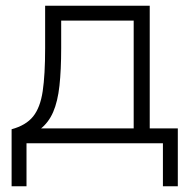

<svg xmlns="http://www.w3.org/2000/svg" viewBox="-20 -500 668 670"><path d="M446.5 0V-428H193.5V-332Q193.5 -256 187.5 -201Q181.5 -146 165.5 -109Q149.5 -72 120 -49.2Q90.5 -26.5 43.5 -15L20.5 -49Q70.5 -62.5 95.5 -93.5Q120.5 -124.5 129 -181.8Q137.5 -239 137.5 -332V-480H502.5V0ZM20.5 150V-49L71.5 -42L79.5 -52H600.5V150H548.5V0H72.5V150Z"/></svg>

Font: Geologica Roman Thin
Style: Regular
Weight: 250
Designer: Sindre Bremnes, Frode Helland
Foundry: Monokrom Skriftforlag AS
Version: Version 1.010;gftools[0.9.28]